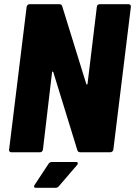

<svg xmlns="http://www.w3.org/2000/svg" viewBox="-20 -720 639 908"><path d="M451 -700H588Q599 -700 599 -688L516 -12Q515 -7 511 -3.5Q507 0 502 0H359Q349 0 346 -9L232 -379Q230 -382 228 -381.5Q226 -381 226 -377L183 -12Q182 -7 178.5 -3.5Q175 0 170 0H33Q28 0 25 -3.5Q22 -7 23 -12L106 -688Q107 -693 110.5 -696.5Q114 -700 119 -700H262Q271 -700 274 -691L388 -323Q389 -320 391 -320Q393 -320 394 -324L438 -688Q438 -693 442 -696.5Q446 -700 451 -700ZM141 162Q141 158 144 154L210 54Q216 46 226 46H339Q348 46 348 52Q348 57 344 61L258 161Q252 168 244 168H150Q141 168 141 162Z"/></svg>

Font: Barlow Semi Condensed ExtraBold
Style: Italic
Weight: 800
Width: 4
Italic angle: -7°
Designer: Jeremy Tribby
Foundry: Tribby Type
Version: Version 1.408